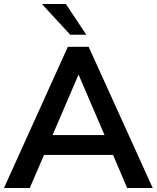

<svg xmlns="http://www.w3.org/2000/svg" viewBox="-20 -948 790 968"><path d="M550 -167H202L130 0H0L322 -712H427L750 0H621ZM507 -267 376 -572 245 -267ZM191 -928H312L415 -773H334Z"/></svg>

Font: Muli
Style: Bold
Weight: 700
Designer: Vernon Adams
Foundry: Vernon Adams
Version: Version 2.001